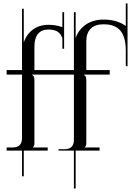

<svg xmlns="http://www.w3.org/2000/svg" viewBox="-20 -862 750 1099"><path d="M18 0H106V147H116V0H253V-18H169V-20C176 -27 177 -30 177 -46V-402C177 -423 172 -429 164 -433V-435H403V-61C403 -26 385 -8 350 -8H315V0H403V217H413V0H550V-18H466V-20C473 -27 474 -30 474 -46V-402C474 -423 469 -429 461 -433V-435H608V-461H474V-626C474 -689 509 -723 572 -723C636 -723 700 -700.3 700 -573V-483H710V-842H700V-713.5C661.4 -740.7 618 -750 572 -750C493.8 -750 435.4 -709.2 413 -644.4V-792H403V-483V-461H177V-596C177 -659 205 -693 257 -693C297 -693 324 -681 337 -643V-583H347V-792H337V-706.4C311.8 -716.1 283.5 -720 257 -720C187.9 -720 136.6 -681.3 116 -618.5V-812H106V-461H18V-435H106V-71C106 -36 88 -18 53 -18H18Z"/></svg>

Font: FoglihtenNo04
Style: Regular
Weight: 500
Designer: gluk (gluksza@wp.pl)
Foundry: gluk (gluksza@wp.pl)
Version: Version 0.70